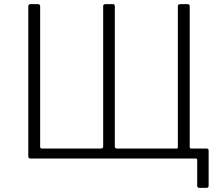

<svg xmlns="http://www.w3.org/2000/svg" viewBox="-20 -762 1063 923"><path d="M126 0Q116 0 116 -11V-731Q116 -737 119 -739.5Q122 -742 126 -742H162Q173 -742 173 -732V-56Q173 -48 181 -48H465Q476 -48 476 -58V-732Q476 -742 487 -742H522Q528 -742 530 -739.5Q532 -737 532 -731V-59Q532 -48 542 -48H829Q835 -48 835 -55V-732Q835 -742 847 -742H882Q887 -742 889.5 -739.5Q892 -737 892 -731V-11Q892 0 882 0ZM939 141Q928 141 928 131V7Q928 0 920 0H866L892 -56Q892 -48 899 -48H973Q983 -48 983 -37V130Q983 136 980.5 138.5Q978 141 973 141Z"/></svg>

Font: Libre Franklin ExtraLight
Style: Regular
Weight: 250
Designer: Pablo Impallari, Rodrigo Fuenzalida, Nhung Nguyen
Foundry: Impallari Type
Version: Version 3.000